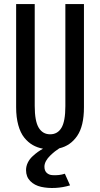

<svg xmlns="http://www.w3.org/2000/svg" viewBox="-20 -720 490 940"><path d="M323 187.5Q288.5 198 251.2 200Q214 202 181.5 194.8Q149 187.5 128.2 166.5Q107.5 145.5 107.5 113Q107.5 94 116 76.5Q124.5 59 138.8 45.8Q153 32.5 165 24Q177 15.5 190.5 8Q163 3 140.2 -10Q117.5 -23 98.8 -46.2Q80 -69.5 69.5 -107.5Q59 -145.5 59 -195V-700H150V-201.5Q150 -127 169.5 -94.8Q189 -62.5 225.5 -62.5Q262 -62.5 281 -94.5Q300 -126.5 300 -200.5V-700H391V-195Q391 -103 358 -54.8Q325 -6.5 270.5 6Q259.5 13 249 21.2Q238.5 29.5 225.8 41.8Q213 54 205.2 68.2Q197.5 82.5 197.5 96Q197.5 115.5 208.5 126Q219.5 136.5 236.5 137.5Q253.5 138.5 268.5 136.8Q283.5 135 297.5 130.5Z"/></svg>

Font: League Mono Condensed
Style: Regular
Weight: 400
Width: 1
Designer: Tyler Finck
Foundry: The League of Moveable Type / Tyler Finck
Version: Version 2.210